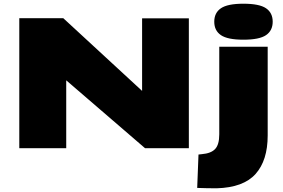

<svg xmlns="http://www.w3.org/2000/svg" viewBox="-20 -799 1527 1035"><path d="M84 0V-701H321L746 -309V-700H998V0H762L337 -366V0ZM1292 -585Q1207 -585 1171 -609.5Q1135 -634 1135 -682Q1135 -730 1171 -754.5Q1207 -779 1292 -779Q1378 -779 1414 -754.5Q1450 -730 1450 -682Q1450 -634 1414 -609.5Q1378 -585 1292 -585ZM1423 -547V-69Q1423 66 1357.5 139Q1292 212 1148 216Q1128 216 1096 215.5Q1064 215 1043 214L1050 34Q1059 33 1068 32Q1117 28 1139.5 4.5Q1162 -19 1162 -75V-547Z"/></svg>

Font: Georama Extra Expanded ExtraBold
Style: Regular
Weight: 800
Width: 8
Designer: Jean-Baptiste Levee
Foundry: Production Type
Version: Version 1.000